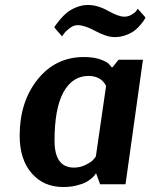

<svg xmlns="http://www.w3.org/2000/svg" viewBox="-20 -740 604 771"><path d="M554 -500 484 0H382L366 -44H365Q364 -42 361.5 -38Q359 -34 348.5 -24.5Q338 -15 324.5 -8Q311 -1 287 5Q263 11 234 11Q155 11 107 -44.5Q59 -100 59 -195Q59 -331 131 -421Q203 -511 317 -511Q358 -511 385.5 -500.5Q413 -490 420 -480L428 -470H432L456 -500ZM277 -67Q301 -67 322 -77Q343 -87 351.5 -95.5Q360 -104 365 -112L406 -395Q386 -435 335 -435Q271 -435 235 -370Q199 -305 199 -175Q199 -67 277 -67ZM533 -705 564 -670Q563 -667 560 -661.5Q557 -656 546 -642.5Q535 -629 522 -618.5Q509 -608 487 -599.5Q465 -591 441 -591Q408 -591 364 -615Q320 -639 292 -639Q276 -639 260.5 -627.5Q245 -616 237 -605L229 -594L198 -630Q200 -634 204 -640Q208 -646 221 -661.5Q234 -677 248.5 -689Q263 -701 286 -710.5Q309 -720 333 -720Q372 -720 414 -696.5Q456 -673 479 -673Q495 -673 508.5 -681Q522 -689 528 -697Z"/></svg>

Font: Arsenal
Style: Bold Italic
Weight: 700
Italic angle: -9°
Designer: Andrij Shevchenko
Foundry: Stairsfor.com
Version: Version 1.000